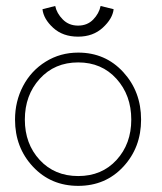

<svg xmlns="http://www.w3.org/2000/svg" viewBox="-20 -594 529 626"><path d="M350.5 -564Q347 -533 315.2 -503.8Q283.5 -474.5 234.5 -474.5Q185 -474.5 153.5 -503.2Q122 -532 118.5 -564L160 -574.5Q165 -550.5 184.8 -530.5Q204.5 -510.5 234.5 -510.5Q264.5 -510.5 283.8 -530.2Q303 -550 308 -574.5ZM29 -204Q29 -263.5 55.2 -313.5Q81.5 -363.5 129 -393Q176.5 -422.5 235 -422.5Q323.5 -422.5 381.8 -359Q440 -295.5 440 -204Q440 -113 382 -50.5Q324 12 235 12Q146 12 87.5 -50.5Q29 -113 29 -204ZM408 -204Q408 -283.5 359.8 -337Q311.5 -390.5 235 -390.5Q158 -390.5 109.5 -337Q61 -283.5 61 -204Q61 -125 109.5 -72.5Q158 -20 235 -20Q312 -20 360 -72.5Q408 -125 408 -204Z"/></svg>

Font: League Spartan ExtraLight
Style: Regular
Weight: 200
Foundry: The League of Moveable Type
Version: Version 2.002